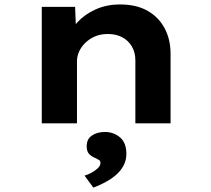

<svg xmlns="http://www.w3.org/2000/svg" viewBox="-20 -562 961 875"><path d="M170.4 0V-530.7H322.2L327.9 -393.7L285.2 -383.6Q300.6 -425.6 333.4 -461.2Q366.3 -496.9 416.1 -519.3Q465.9 -541.7 527.3 -541.7Q601.6 -541.7 652.6 -512.7Q703.6 -483.6 730.5 -432.8Q757.3 -382 757.3 -317V0H596.9V-286.9Q596.9 -323.5 580.7 -350.6Q564.5 -377.7 536.6 -392.4Q508.7 -407.1 471.6 -407.1Q437.9 -407.1 412.1 -395.7Q386.3 -384.3 367.8 -365.8Q349.3 -347.3 340.1 -326Q330.8 -304.7 330.8 -283.8V0H251.1Q213.7 0 193.6 0Q173.4 0 170.4 0ZM405.5 293.1 365.4 238.5Q379.4 234.3 396 225.5Q412.6 216.7 425.2 205.2Q437.8 193.6 437.8 180.7Q437.8 171.2 431.1 167Q424.5 162.9 413.2 157.6Q394.4 150 384.7 138.2Q375 126.4 375 104.5Q375 71.7 398.9 55.6Q422.9 39.4 458.4 39.4Q497.7 39.4 526.8 63.9Q555.9 88.3 555.9 139.4Q555.9 167.4 543.9 190.8Q532 214.3 510.8 233.3Q489.6 252.3 462.3 267.1Q435.1 281.9 405.5 293.1Z"/></svg>

Font: Lexend Peta
Style: Regular
Weight: 400
Designer: Bonnie Shaver-Troup, Thomas Jockin
Foundry: Lexend
Version: Version 1.007